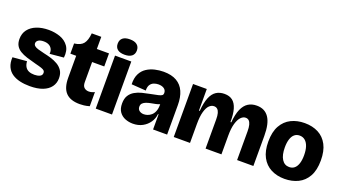

<svg xmlns="http://www.w3.org/2000/svg" viewBox="-58 -1251 3205 1797"><g transform="rotate(20 1544.5 -352.5)"><path d="M267 14Q214 14 168.5 3.5Q123 -7 89.5 -30Q56 -53 38.5 -91.5Q21 -130 24 -185L165 -197Q167 -164 180 -142.5Q193 -121 216 -111Q239 -101 272 -101Q303 -101 325.5 -111.5Q348 -122 348 -147Q348 -160 340 -168.5Q332 -177 310.5 -184.5Q289 -192 248 -202Q197 -215 156 -228Q115 -241 86 -259Q57 -277 42 -303.5Q27 -330 27 -369Q27 -424 56.5 -462.5Q86 -501 138 -521.5Q190 -542 258 -542Q319 -542 372 -523Q425 -504 455.5 -461Q486 -418 478 -347L340 -334Q343 -363 332 -383.5Q321 -404 300 -414.5Q279 -425 249 -425Q215 -425 196.5 -412.5Q178 -400 178 -381Q178 -366 189.5 -355.5Q201 -345 225.5 -337.5Q250 -330 289 -321Q323 -314 360 -303Q397 -292 429 -273.5Q461 -255 481 -225Q501 -195 501 -149Q501 -100 474 -63Q447 -26 395 -6Q343 14 267 14Z M764 12Q671 12 625.5 -35.5Q580 -83 580 -183V-402H522V-504H525Q587 -512 613 -545.5Q639 -579 645 -647V-649H740V-528H861V-398H740V-198Q740 -160 758.5 -144Q777 -128 804 -128Q818 -128 833 -132Q848 -136 861 -143V-2Q830 7 806 9.5Q782 12 764 12Z M921 0V-528H1083V0ZM1001 -566Q955 -566 930.5 -585.5Q906 -605 906 -642Q906 -680 930.5 -699.5Q955 -719 1001 -719Q1048 -719 1072.5 -699Q1097 -679 1097 -642Q1097 -606 1072.5 -586Q1048 -566 1001 -566Z M1294 14Q1254 14 1218 0Q1182 -14 1159 -45.5Q1136 -77 1136 -130Q1136 -179 1155 -209.5Q1174 -240 1206 -258.5Q1238 -277 1276 -286.5Q1314 -296 1351 -303Q1403 -313 1429 -319Q1455 -325 1464.5 -333Q1474 -341 1474 -355Q1474 -384 1452.5 -399Q1431 -414 1396 -414Q1374 -414 1352 -406Q1330 -398 1316 -377.5Q1302 -357 1303 -319L1159 -329Q1157 -392 1178 -433.5Q1199 -475 1235.5 -498.5Q1272 -522 1315.5 -532Q1359 -542 1402 -542Q1481 -542 1532 -512.5Q1583 -483 1607.5 -427.5Q1632 -372 1632 -293V-199Q1632 -166 1632 -132.5Q1632 -99 1632 -66Q1632 -33 1632 0H1492Q1492 -36 1492 -73Q1492 -110 1492 -151H1486Q1482 -106 1456.5 -68.5Q1431 -31 1389.5 -8.5Q1348 14 1294 14ZM1361 -104Q1378 -104 1397.5 -110.5Q1417 -117 1434.5 -132Q1452 -147 1463 -173.5Q1474 -200 1474 -239V-263L1501 -266Q1493 -253 1474.5 -245Q1456 -237 1433 -232.5Q1410 -228 1386.5 -223.5Q1363 -219 1343 -211.5Q1323 -204 1310.5 -191.5Q1298 -179 1298 -157Q1298 -131 1316.5 -117.5Q1335 -104 1361 -104Z M1698 0V-293V-528H1835V-313H1843Q1850 -397 1870.5 -447Q1891 -497 1925.5 -519.5Q1960 -542 2008 -542Q2058 -542 2089 -517.5Q2120 -493 2135 -442.5Q2150 -392 2149 -313H2157Q2164 -396 2186 -446Q2208 -496 2244 -519Q2280 -542 2329 -542Q2370 -542 2400 -527Q2430 -512 2450.5 -482Q2471 -452 2481 -406.5Q2491 -361 2491 -300V0H2329V-286Q2329 -324 2322.5 -349.5Q2316 -375 2303 -387.5Q2290 -400 2270 -400Q2244 -400 2222 -376.5Q2200 -353 2186.5 -306Q2173 -259 2173 -187V0H2015V-290Q2015 -328 2008.5 -352Q2002 -376 1988.5 -388Q1975 -400 1955 -400Q1930 -400 1908.5 -379.5Q1887 -359 1873.5 -312Q1860 -265 1860 -187V0Z M2804 14Q2728 14 2669 -16.5Q2610 -47 2577 -108.5Q2544 -170 2544 -263Q2544 -360 2578.5 -421.5Q2613 -483 2672.5 -512.5Q2732 -542 2807 -542Q2885 -542 2943.5 -511.5Q3002 -481 3034.5 -419.5Q3067 -358 3067 -264Q3067 -167 3032.5 -105.5Q2998 -44 2938.5 -15Q2879 14 2804 14ZM2808 -105Q2839 -105 2860 -122.5Q2881 -140 2892 -174Q2903 -208 2903 -255Q2903 -307 2891 -342.5Q2879 -378 2856.5 -397Q2834 -416 2802 -416Q2772 -416 2751 -398.5Q2730 -381 2719 -347Q2708 -313 2708 -265Q2708 -189 2734.5 -147Q2761 -105 2808 -105Z"/></g></svg>

Font: Bricolage Grotesque 96pt ExtraBold
Style: Regular
Weight: 800
Designer: Mathieu Triay
Foundry: Atelier Triay
Version: Version 1.001;gftools[0.9.33.dev8+g029e19f]